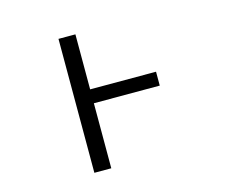

<svg xmlns="http://www.w3.org/2000/svg" viewBox="-102 -873 1205 1017"><g transform="rotate(-15 500.0 -365.0)"><path d="M750 -430.7V-354.5H388.7V2H295.9V-732.4H388.7V-430.7Z"/></g></svg>

Font: Gen Shin Gothic Monospace Regular
Style: Regular
Weight: 400
Designer: [Source Han Sans]
Ryoko NISHIZUKA  (kana & ideographs); Paul D. Hunt (Latin, Greek & Cyrillic); Wenlong ZHANG  (bopomofo
Version: Version 1.002.20150607